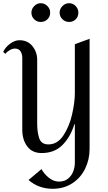

<svg xmlns="http://www.w3.org/2000/svg" viewBox="-24 -955 672 1198"><path d="M236 0Q177 0 146 -41.5Q115 -83 115 -145V-592Q115 -618 104 -635Q93 -652 69 -652Q54 -652 36.5 -642Q19 -632 10 -619L-4 -631Q9 -660 38.5 -682Q68 -704 97 -704Q149 -704 178.5 -667Q208 -630 208 -582V-184Q208 -129 221 -91.5Q234 -54 278 -54Q335 -54 372 -110.5Q409 -167 426 -242Q443 -317 443 -373V-679L535 -713V-26Q535 41 507 98Q479 155 426.5 189Q374 223 305 223Q217 223 154 168L235 100Q250 129 280 153.5Q310 178 344 178Q379 178 401.5 159Q424 140 433.5 113Q443 86 443 63V-180H440Q416 -101 366 -50.5Q316 0 236 0ZM289 -876Q289 -851 272 -834.5Q255 -818 230 -818Q206 -818 189 -835Q172 -852 172 -876Q172 -899 189.5 -917Q207 -935 230 -935Q254 -935 271.5 -917.5Q289 -900 289 -876ZM465 -876Q465 -851 448.5 -834.5Q432 -818 407 -818Q383 -818 365.5 -835Q348 -852 348 -876Q348 -899 365.5 -917Q383 -935 407 -935Q431 -935 448 -917.5Q465 -900 465 -876Z"/></svg>

Font: Amita
Style: Regular
Weight: 400
Designer: Eduardo Rodriguez Tunni, Modular Infotech, Brian J. Bonislawsky
Foundry: Eduardo Rodriguez Tunni, Modular Infotech, Brian J. Bonislawsky
Version: Version 1.004